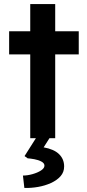

<svg xmlns="http://www.w3.org/2000/svg" viewBox="-20 -681 429 946"><path d="M129 0V-413H25V-527H129V-661H252V-527H368V-413H252V0ZM100 245 93 184Q115 184 140 177Q165 170 182 159Q199 148 199 135Q199 123 184 115Q169 107 149.5 103.5Q130 100 116 99L101 88L172 -24H239L195 45Q246 54 271 78.5Q296 103 296 139Q296 167 278.5 187Q261 207 231.5 220.5Q202 234 167.5 240Q133 246 100 245Z"/></svg>

Font: Lexend Deca Medium
Style: Regular
Weight: 500
Designer: Bonnie Shaver-Troup, Thomas Jockin
Foundry: Lexend
Version: Version 1.008; ttfautohint (v1.8.4.7-5d5b)